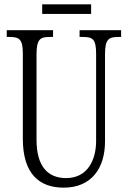

<svg xmlns="http://www.w3.org/2000/svg" viewBox="-20 -853 589 883"><path d="M174 -789H399V-833H174ZM273 10C401 10 463 -80 463 -203V-604C463 -673 480 -683 524 -683H537V-714H346V-683H362C406 -683 422 -673 422 -606V-205C422 -116 382 -34 284 -34C203 -34 148 -84 148 -210V-603C148 -673 165 -683 208 -683H224V-714H11V-683H25C68 -683 85 -673 85 -607V-215C85 -54 160 10 273 10Z"/></svg>

Font: Noto Serif Thai ExtraCondensed Light
Style: Regular
Weight: 300
Width: 2
Designer: Monotype Design Team
Foundry: Monotype Imaging Inc.
Version: Version 2.002